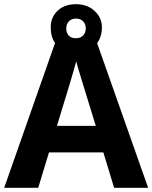

<svg xmlns="http://www.w3.org/2000/svg" viewBox="-20 -900 730 920"><path d="M252.9 -296.9H439Q350.6 -581.5 345.2 -606Q329.1 -543.9 252.9 -296.9ZM297.4 -763.7Q297.9 -742.2 309.6 -729.5Q321.3 -716.8 343.3 -716.8Q365.2 -716.8 377.9 -729.5Q390.6 -742.2 391.1 -764.2Q390.6 -785.6 377.9 -798.3Q365.2 -811 344.2 -811Q323.2 -811 310.5 -798.3Q297.9 -785.6 297.4 -763.7ZM223.1 -769.5Q222.7 -816.4 255.9 -848.6Q289.1 -879.9 343.8 -879.9Q398.4 -879.9 433.1 -847.7Q468.3 -815.4 468.3 -769.5Q468.3 -723.6 445.3 -693.4L689.9 0H526.9L475.1 -169.9H214.8L163.1 0H0L243.7 -693.8Q223.1 -722.7 223.1 -769.5Z"/></svg>

Font: OpenSansHebrew-Bold
Style: Bold
Weight: 700
Foundry: Ascender Corporation, Yanek Iontef
Version: Version 2.001;PS 002.001;hotconv 1.0.70;makeotf.lib2.5.58329